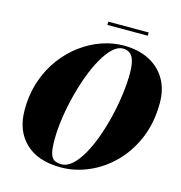

<svg xmlns="http://www.w3.org/2000/svg" viewBox="-125 -982 1040 1103"><g transform="rotate(15 395.0 -430.0)"><path d="M335 10Q198 10 124 -61.5Q50 -133 50 -255Q50 -349 76.5 -427.8Q103 -506.5 148.8 -568Q194.5 -629.5 253 -672.5Q311.5 -715.5 376.2 -737.8Q441 -760 505 -760Q591.5 -760 655.5 -727.8Q719.5 -695.5 754.8 -636Q790 -576.5 790 -495Q790 -377.5 750.8 -284.2Q711.5 -191 646 -125.2Q580.5 -59.5 499.5 -24.8Q418.5 10 335 10ZM335 -8.5Q368.5 -8.5 399.5 -37Q430.5 -65.5 458 -114.2Q485.5 -163 507.8 -225Q530 -287 546.2 -355Q562.5 -423 571.2 -490Q580 -557 580 -615Q580 -647.5 575.8 -671.5Q571.5 -695.5 562.5 -711Q553.5 -726.5 539.2 -734.2Q525 -742 505 -742Q474 -742 444 -713.5Q414 -685 386.5 -636.2Q359 -587.5 336 -525.5Q313 -463.5 296 -395.2Q279 -327 269.5 -260Q260 -193 260 -135Q260 -81.5 267.5 -54.5Q275 -27.5 291.5 -18Q308 -8.5 335 -8.5ZM383 -850V-869.5H623V-850Z"/></g></svg>

Font: Bodoni Moda 11pt Black
Style: Italic
Weight: 900
Italic angle: -13°
Designer: Owen Earl
Foundry: indestructible type
Version: Version 2.004